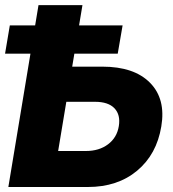

<svg xmlns="http://www.w3.org/2000/svg" viewBox="-29 -748 693 768"><path d="M259.8 -481.4H380.4Q507.8 -481.4 571.3 -416.7Q634.8 -352.1 616.2 -242.2Q597.7 -130.4 519.5 -65.2Q441.4 0 322.3 0H4.4L125 -727.5H300.8ZM236.3 -340.8 203.6 -144H314.5Q367.7 -144 403.3 -170.9Q439 -197.8 446.3 -243.7Q453.6 -288.6 429 -314.7Q404.3 -340.8 351.1 -340.8ZM-8.8 -533.2 10.3 -646.5H461.4L441.9 -533.2Z"/></svg>

Font: Inter Display ExtraBold
Style: Italic
Weight: 800
Italic angle: -9.39999°
Designer: Rasmus Andersson
Foundry: rsms
Version: Version 4.000;git-a52131595